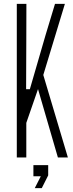

<svg xmlns="http://www.w3.org/2000/svg" viewBox="-20 -820 382 1000"><path d="M67.5 0V-800H117.5L117 -614.5L116 -355.5H135.5L217.5 -638L266.5 -800H318L205.5 -429.5L333.5 0H281.5L178 -356L117 -180V0ZM161 160 192.5 98H154V40H231V93.5L197.5 160Z"/></svg>

Font: Big Shoulders Text Thin ExtraLight
Style: Regular
Weight: 250
Version: Version 2.002